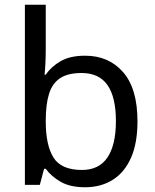

<svg xmlns="http://www.w3.org/2000/svg" viewBox="-20 -780 655 810"><path d="M173 -575Q173 -541 171.5 -511.5Q170 -482 168 -465H173Q196 -499 236 -522Q276 -545 339 -545Q439 -545 499.5 -475.5Q560 -406 560 -268Q560 -176 532.5 -114Q505 -52 455 -21Q405 10 339 10Q276 10 236 -13Q196 -36 173 -68H166L148 0H85V-760H173ZM324 -472Q267 -472 234 -450.5Q201 -429 187 -384.5Q173 -340 173 -271V-267Q173 -168 205.5 -115.5Q238 -63 326 -63Q398 -63 433.5 -116Q469 -169 469 -269Q469 -370 433.5 -421Q398 -472 324 -472Z"/></svg>

Font: ubangla05
Style: Book
Weight: 400
Designer: Jelle Bosma - Monotype Design Team
Foundry: Monotype Imaging Inc.
Version: Version 2.003